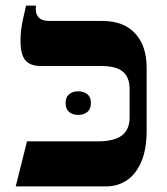

<svg xmlns="http://www.w3.org/2000/svg" viewBox="-20 -667 599 687"><path d="M36.2 0 76.6 -161.2H329.6Q388.2 -161.2 416 -182.2Q443.8 -203.2 443.8 -247.3V-347Q443.8 -378.5 431.9 -396.7Q420 -415 397.8 -422.9Q375.5 -430.8 342.4 -430.8H125.6Q88.2 -430.8 70.8 -451.4Q53.4 -471.9 53.4 -520.2Q53.4 -539.3 55.2 -556.3Q57.1 -573.3 61.5 -594.8Q65.8 -616.2 73.2 -647H108.3V-633Q108.3 -613.6 120 -602.8Q131.8 -592 156.1 -592H346.6Q422.4 -592 463.5 -547.5Q504.7 -502.9 504.7 -424.9V-199Q504.7 -133.1 485.8 -88.6Q466.9 -44.1 434.2 -22Q401.4 0 359.2 0ZM214.7 -298.3Q214.7 -319.8 227.6 -330Q240.5 -340.3 259.8 -340.3Q279.1 -340.3 292.2 -330Q305.3 -319.8 305.3 -298.3Q305.3 -276.6 292.2 -266.2Q279.1 -255.8 259.8 -255.8Q240.5 -255.8 227.6 -266.2Q214.7 -276.6 214.7 -298.3Z"/></svg>

Font: Noto Serif Hebrew
Style: Regular
Weight: 400
Designer: Monotype Design Team
Foundry: Monotype Imaging Inc.
Version: Version 2.003